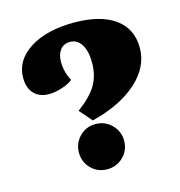

<svg xmlns="http://www.w3.org/2000/svg" viewBox="-95 -687 737 784"><g transform="rotate(-15 274.0 -295.0)"><path d="M258 -196 212 -249Q269 -291 292.5 -331Q316 -371 316 -425Q316 -474 298.5 -502Q281 -530 250 -530Q224 -530 209 -511Q194 -492 194 -460Q194 -418 215 -379Q200 -366 170 -356Q140 -346 114 -346Q74 -346 51 -370Q28 -394 28 -437Q28 -511 99 -556.5Q170 -602 286 -602Q398 -602 459 -558Q520 -514 520 -433Q520 -353 450.5 -290Q381 -227 258 -196ZM332 -15.5Q304 12 264 12Q224 12 196.5 -15.5Q169 -43 169 -83Q169 -123 196.5 -151Q224 -179 264 -179Q304 -179 332 -151Q360 -123 360 -83Q360 -43 332 -15.5Z"/></g></svg>

Font: Arapey Black
Style: Regular
Weight: 900
Designer: Eduardo Rodriguez Tunni
Foundry: Eduardo Rodriguez Tunni
Version: Version 4.000